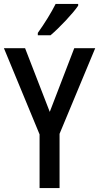

<svg xmlns="http://www.w3.org/2000/svg" viewBox="-20 -960 506 980"><path d="M379 -931V-940H264C242 -896 208 -841 173 -792V-780H238C283 -818 353 -892 379 -931ZM234 -389 108 -714H0L182 -274V0H284V-277L466 -714H359Z"/></svg>

Font: Noto Sans Sinhala Condensed Medium
Style: Regular
Weight: 500
Width: 3
Designer: Jelle Bosma - Monotype Design Team
Foundry: Monotype Imaging Inc.
Version: Version 2.006